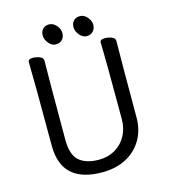

<svg xmlns="http://www.w3.org/2000/svg" viewBox="-129 -975 967 1100"><g transform="rotate(-15 355.0 -425.0)"><path d="M342.3 23.9Q100.1 23.9 100.1 -198.2Q100.1 -585.9 97.2 -694.8Q97.2 -712.9 124 -712.9Q146 -712.9 166 -704.8Q186 -696.8 186 -680.2Q184.1 -584 184.1 -210Q184.1 -122.1 224.6 -86.4Q265.1 -50.8 342.3 -50.8Q396 -50.8 438 -75.4Q480 -100.1 503.7 -143.6Q527.3 -187 527.3 -242.2Q527.3 -595.2 523.9 -696.8Q523.9 -714.8 551.3 -714.8Q573.2 -714.8 593.3 -707Q613.3 -699.2 613.3 -682.1Q611.3 -594.2 611.3 -230Q611.3 -153.8 577.1 -96.4Q543 -39.1 482.7 -7.6Q422.4 23.9 342.3 23.9ZM312.3 -768.1Q298.3 -752.9 274.2 -752.9Q250 -752.9 231.7 -775.4Q213.4 -797.9 213.4 -821Q213.4 -844.2 226.8 -859.1Q240.2 -874 264.2 -874Q288.1 -874 307.1 -852.5Q326.2 -831.1 326.2 -807.1Q326.2 -783.2 312.3 -768.1ZM495.1 -768.1Q481 -752.9 457 -752.9Q433.1 -752.9 414.6 -775.4Q396 -797.9 396 -821Q396 -844.2 409.7 -859.1Q423.3 -874 447.3 -874Q471.2 -874 490.2 -852.5Q509.3 -831.1 509.3 -807.1Q509.3 -783.2 495.1 -768.1Z"/></g></svg>

Font: LXGW WenKai GB Screen
Style: Regular
Weight: 400
Designer: LXGW / Fontworks Inc.
Foundry: LXGW / Fontworks Inc.
Version: Version 1.321;February 19, 2024;FontCreator 14.0.0.2901 64-b